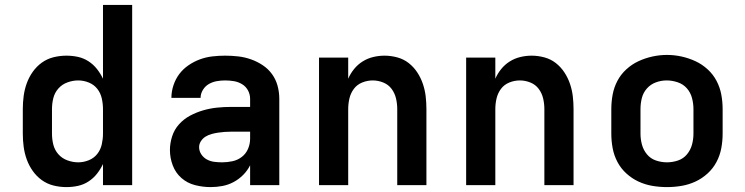

<svg xmlns="http://www.w3.org/2000/svg" viewBox="-20 -755 3040 783"><path d="M251 8Q224 8 198 1.5Q172 -5 150.5 -20.5Q129 -36 113.5 -58Q98 -80 89 -105Q80 -130 76.5 -156.5Q73 -183 73 -210V-310Q73 -337 76.5 -363.5Q80 -390 89 -415Q98 -440 113.5 -462Q129 -484 150.5 -499.5Q172 -515 198 -521.5Q224 -528 251 -528Q275 -528 298 -523Q321 -518 341 -505Q361 -492 375.5 -473.5Q390 -455 400 -434V-735H519V0H400V-86Q390 -65 375.5 -46.5Q361 -28 341 -15Q321 -2 298 3Q275 8 251 8ZM299 -93Q321 -93 342 -101.5Q363 -110 376.5 -127Q390 -144 395 -166Q400 -188 400 -210V-310Q400 -332 395 -354Q390 -376 376.5 -393Q363 -410 342 -418.5Q321 -427 299 -427Q277 -427 255 -419Q233 -411 218 -394Q203 -377 197.5 -355Q192 -333 192 -310V-210Q192 -187 197.5 -165Q203 -143 218 -126Q233 -109 255 -101Q277 -93 299 -93Z M839 8Q807 8 775.5 0Q744 -8 720 -29Q696 -50 684.5 -80.5Q673 -111 673 -143Q673 -171 682 -199Q691 -227 710.5 -248.5Q730 -270 755.5 -283.5Q781 -297 808.5 -305Q836 -313 864.5 -316Q893 -319 922 -319H1000V-352Q1000 -370 991.5 -386Q983 -402 967.5 -411.5Q952 -421 934 -424Q916 -427 898 -427Q881 -427 864 -424Q847 -421 832 -412.5Q817 -404 807.5 -388.5Q798 -373 798 -356H679Q679 -356 679 -356Q679 -356 679 -356Q679 -382 687.5 -407.5Q696 -433 711.5 -453.5Q727 -474 749 -489Q771 -504 795.5 -513Q820 -522 846 -525Q872 -528 898 -528Q925 -528 951.5 -525Q978 -522 1003.5 -513Q1029 -504 1051.5 -489Q1074 -474 1089.5 -452.5Q1105 -431 1112 -405Q1119 -379 1119 -352V0H1000V-81Q989 -59 971.5 -41.5Q954 -24 932.5 -12.5Q911 -1 887 3.5Q863 8 839 8ZM886 -93Q907 -93 928 -97.5Q949 -102 966 -115Q983 -128 991.5 -148Q1000 -168 1000 -189V-218H922Q909 -218 895.5 -217Q882 -216 869 -214Q856 -212 843 -208.5Q830 -205 818.5 -198Q807 -191 799.5 -179.5Q792 -168 792 -155Q792 -139 801 -125.5Q810 -112 824 -104.5Q838 -97 854 -95Q870 -93 886 -93Z M1281 0V-520H1400V-434Q1409 -455 1424 -473.5Q1439 -492 1459 -504.5Q1479 -517 1502 -522.5Q1525 -528 1548 -528Q1574 -528 1600 -521Q1626 -514 1646.5 -498Q1667 -482 1681.5 -460Q1696 -438 1704.5 -413Q1713 -388 1716 -362Q1719 -336 1719 -310V0H1600V-310Q1600 -332 1595 -353.5Q1590 -375 1577 -392.5Q1564 -410 1543 -418.5Q1522 -427 1500 -427Q1478 -427 1457 -418.5Q1436 -410 1423 -392.5Q1410 -375 1405 -353.5Q1400 -332 1400 -310V0Z M1881 0V-520H2000V-434Q2009 -455 2024 -473.5Q2039 -492 2059 -504.5Q2079 -517 2102 -522.5Q2125 -528 2148 -528Q2174 -528 2200 -521Q2226 -514 2246.5 -498Q2267 -482 2281.5 -460Q2296 -438 2304.5 -413Q2313 -388 2316 -362Q2319 -336 2319 -310V0H2200V-310Q2200 -332 2195 -353.5Q2190 -375 2177 -392.5Q2164 -410 2143 -418.5Q2122 -427 2100 -427Q2078 -427 2057 -418.5Q2036 -410 2023 -392.5Q2010 -375 2005 -353.5Q2000 -332 2000 -310V0Z M2700 8Q2670 8 2640.5 3Q2611 -2 2584 -14.5Q2557 -27 2534.5 -47.5Q2512 -68 2498 -94.5Q2484 -121 2478.5 -150.5Q2473 -180 2473 -210V-310Q2473 -340 2478.5 -369.5Q2484 -399 2498 -425.5Q2512 -452 2534.5 -472.5Q2557 -493 2584 -505.5Q2611 -518 2640.5 -524.5Q2670 -531 2700 -531Q2730 -531 2759.5 -524.5Q2789 -518 2816 -505.5Q2843 -493 2865.5 -472.5Q2888 -452 2902 -425.5Q2916 -399 2921.5 -369.5Q2927 -340 2927 -310V-210Q2927 -180 2921.5 -150.5Q2916 -121 2902 -94.5Q2888 -68 2865.5 -47.5Q2843 -27 2816 -14.5Q2789 -2 2759.5 3Q2730 8 2700 8ZM2700 -93Q2723 -93 2745 -100.5Q2767 -108 2781.5 -125.5Q2796 -143 2802 -165Q2808 -187 2808 -210V-310Q2808 -333 2802 -355.5Q2796 -378 2781 -395Q2766 -412 2743.5 -419.5Q2721 -427 2699 -427Q2676 -427 2654.5 -419Q2633 -411 2618 -394Q2603 -377 2597.5 -355Q2592 -333 2592 -310V-210Q2592 -187 2598 -165Q2604 -143 2618.5 -125.5Q2633 -108 2655 -100.5Q2677 -93 2700 -93Z"/></svg>

Font: Iosevka Custom Extended
Style: Bold
Weight: 700
Width: 7
Monospace: yes
Designer: Belleve Invis
Foundry: Belleve Invis
Version: Version 11.2.4; ttfautohint (v1.8.4)